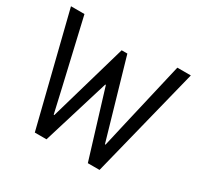

<svg xmlns="http://www.w3.org/2000/svg" viewBox="-153 -902 1118 1084"><g transform="rotate(30 406.0 -360.0)"><path d="M195.3 0 15.6 -719.7H103.5L200.2 -302.7L237.3 -140.6H241.2L387.7 -647.5H424.8L571.3 -140.6H575.2L612.3 -302.7L709 -719.7H796.9L617.2 0H541L408.2 -433.6H404.3L271.5 0Z"/></g></svg>

Font: Reddit Sans Condensed
Style: Regular
Weight: 400
Designer: Stephen Hutchings
Foundry: Reddit
Version: Version 1.014